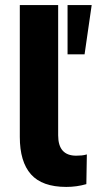

<svg xmlns="http://www.w3.org/2000/svg" viewBox="-20 -725 381 756"><path d="M241 11Q146 11 102 -38.5Q58 -88 58 -186V-705H209V-192Q209 -112 280 -112Q291 -112 301.5 -113Q312 -114 322 -117L320 0Q282 11 241 11ZM246 -511V-705H341L313 -511Z"/></svg>

Font: Nunito Sans ExtraBold
Style: Regular
Weight: 800
Designer: Vernon Adams
Foundry: Vernon Adams
Version: Version 3.101; ttfautohint (v1.8.4.7-5d5b);gftools[0.9.27]